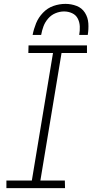

<svg xmlns="http://www.w3.org/2000/svg" viewBox="-20 -969 476 989"><path d="M13 0H315L314 -39H188L297 -696H428V-735H127L126 -696H253L144 -39H13ZM148 -789H192Q196 -812 204 -833.5Q212 -855 228 -873.5Q244 -892 266 -901Q288 -910 310 -910Q332 -910 351.5 -901Q371 -892 380.5 -873.5Q390 -855 391 -833Q392 -811 388 -789H432Q437 -819 435 -849Q433 -879 417.5 -903.5Q402 -928 374.5 -938.5Q347 -949 317 -949Q286 -949 255.5 -938.5Q225 -928 201.5 -903.5Q178 -879 166 -849.5Q154 -820 148 -789Z"/></svg>

Font: Iosevka Sparkle Extralight
Style: Italic
Weight: 200
Italic angle: -9°
Designer: Belleve Invis
Foundry: Belleve Invis
Version: Version 4.5.0; ttfautohint (v1.8.3)